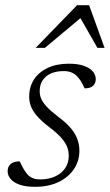

<svg xmlns="http://www.w3.org/2000/svg" viewBox="-20 -710 423 740"><path d="M56 -88Q61 -78.5 66.2 -67.5Q71.5 -56.5 81.5 -43Q91.5 -30 104.2 -24.2Q117 -18.5 134.5 -18.5Q167.5 -18.5 192.5 -30Q217.5 -41.5 231.2 -61.8Q245 -82 245 -109.5Q245 -127 238.8 -143.5Q232.5 -160 216.5 -178.5Q200.5 -197 170 -220Q140 -243 123 -262.5Q106 -282 99.2 -300.2Q92.5 -318.5 92.5 -337Q92.5 -375.5 111.2 -404Q130 -432.5 164.2 -448.5Q198.5 -464.5 245.5 -464.5Q280.5 -464.5 303.5 -456.2Q326.5 -448 337.8 -434.5Q349 -421 349 -405Q349 -394.5 344.2 -386.2Q339.5 -378 330 -373.8Q320.5 -369.5 306 -369.5Q302 -377.5 297 -388Q292 -398.5 282 -410.5Q272 -423 258.5 -429.5Q245 -436 226.5 -436Q182 -436 157.5 -415.2Q133 -394.5 133 -358Q133 -343 139.2 -328.5Q145.5 -314 161.8 -297Q178 -280 208 -257Q238.5 -234.5 255.2 -213.2Q272 -192 279 -171.2Q286 -150.5 286 -129.5Q286 -89.5 264.8 -58Q243.5 -26.5 205.2 -8.2Q167 10 115.5 10Q78 10 54.8 1.5Q31.5 -7 20.5 -20.8Q9.5 -34.5 9.5 -49.5Q9.5 -61.5 14.5 -70Q19.5 -78.5 29.8 -83.2Q40 -88 56 -88ZM117.5 -525.5 277 -690H323.5L383 -525.5H355.5L284 -650.5H302.5L153 -525.5Z"/></svg>

Font: Newsreader Light
Style: Italic
Weight: 300
Italic angle: -17°
Designer: Hugues Gentile
Foundry: Production Type
Version: Version 1.003